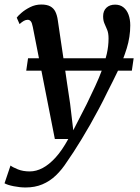

<svg xmlns="http://www.w3.org/2000/svg" viewBox="-62 -580 618 849"><path d="M83 -461Q79.5 -479.5 74 -486Q68.5 -492.5 60.5 -492.5Q52 -492.5 43.5 -487.8Q35 -483 24.5 -473.5L12 -502Q17 -509.5 32.8 -523.2Q48.5 -537 71.5 -548.5Q94.5 -560 120.5 -560Q145.5 -560 160.5 -551.8Q175.5 -543.5 183 -528Q190.5 -512.5 193.5 -491Q200 -445.5 207 -399.5Q214 -353.5 220.8 -307Q227.5 -260.5 234.2 -214.2Q241 -168 248 -122L262 -4L321.5 -120Q341.5 -161.5 359 -199Q376.5 -236.5 389.5 -272Q402.5 -307.5 410.2 -341.8Q418 -376 418 -410Q418 -433 412 -447.8Q406 -462.5 400 -475.8Q394 -489 394 -508Q394 -532 408.5 -545.8Q423 -559.5 447 -559.5Q469 -559.5 484 -547.5Q499 -535.5 506.5 -514.8Q514 -494 514 -468Q514 -417 498.5 -366.5Q483 -316 459.5 -267Q436 -218 412 -171.5Q394.5 -135 375.2 -99Q356 -63 336.8 -29Q317.5 5 299 35.2Q280.5 65.5 264 91Q247.5 116.5 234 135.5Q211.5 170.5 184.8 196Q158 221.5 125.2 235.2Q92.5 249 51 249Q26.5 249 -1.2 243.5Q-29 238 -42 230.5L-15.5 152Q-6 159.5 16.8 168.8Q39.5 178 69.5 178Q98 178 126.5 163Q155 148 183.8 116.5Q212.5 85 240 34.5H180.5ZM529 -322.5 521 -267.5H54L62 -322.5Z"/></svg>

Font: Merriweather 36pt Medium
Style: Italic
Weight: 500
Italic angle: -7.8°
Version: Version 2.101